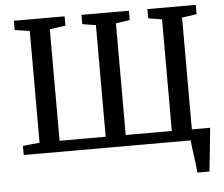

<svg xmlns="http://www.w3.org/2000/svg" viewBox="-60 -812 1238 1060"><g transform="rotate(-5 559.0 -281.5)"><path d="M991 180Q989.5 160 986.8 136.2Q984 112.5 980.5 87.8Q977 63 974 40.2Q971 17.5 969.5 0L925 -60H1083Q1081 -41 1078.5 -16.8Q1076 7.5 1073.5 34Q1071 60.5 1068 86.8Q1065 113 1062.5 137Q1060 161 1058 180ZM44.5 0V-50.5L137.5 -60V-679.5L55 -691.5V-743H336V-691.5L248.5 -679V-61H504V-679.5L429.5 -691.5V-743H692.5V-691.5L615 -679.5V-61H870.5V-679.5L795 -691.5V-743H1063V-691.5L981.5 -679.5V-60.5L1073 -50.5V0Z"/></g></svg>

Font: Merriweather 20pt Medium
Style: Regular
Weight: 500
Version: Version 2.100